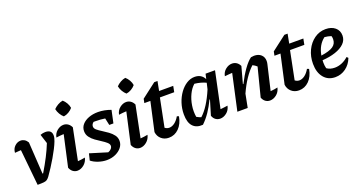

<svg xmlns="http://www.w3.org/2000/svg" viewBox="-42 -1363 3753 2005"><g transform="rotate(-20 1834.0 -361.0)"><path d="M218 -89Q313 -246 363 -373L330 -476Q359 -487 386 -487Q457 -487 457 -423Q457 -397 443 -362Q431 -330 410 -289Q389 -248 363 -203.5Q337 -159 309.5 -116.5Q282 -74 257 -39Q242 -19 229 -10Q216 -1 192.5 1.5Q169 4 123 4L83 -396Q64 -395 47 -393.5Q30 -392 15 -391Q18 -436 47.5 -463.5Q77 -491 113 -491Q136 -491 155.5 -479Q175 -467 189 -443L211 -89Z M684 -95Q673 -48 638.5 -20Q604 8 566 8Q539 8 517 -8Q495 -24 483 -55L560 -401Q516 -399 476 -393Q485 -439 519 -466Q553 -493 590 -493Q616 -493 638 -478.5Q660 -464 674 -435L603 -84Q645 -87 684 -95ZM669 -733Q691 -714 706.5 -687Q722 -660 726 -632Q708 -610 681 -594Q654 -578 625 -574Q604 -592 588 -619Q572 -646 566 -676Q586 -697 613 -712.5Q640 -728 669 -733Z M721 -48 739 -122 932 -63Q953 -70 967 -85.5Q981 -101 981 -118Q981 -138 959.5 -157Q938 -176 907 -195.5Q876 -215 844.5 -237.5Q813 -260 791.5 -289Q770 -318 770 -356Q770 -398 797 -429Q824 -460 870 -477.5Q916 -495 974 -495Q1008 -495 1044.5 -488Q1081 -481 1116 -468L1086 -328H1040L1023 -406Q972 -414 918 -414Q907 -414 897 -414Q873 -396 873 -370Q873 -349 894.5 -331Q916 -313 947.5 -293.5Q979 -274 1010 -251.5Q1041 -229 1062.5 -200.5Q1084 -172 1084 -135Q1084 -95 1058 -62.5Q1032 -30 988.5 -10.5Q945 9 892 9Q847 9 800 -6.5Q753 -22 721 -48Z M1380 -95Q1369 -48 1334.5 -20Q1300 8 1262 8Q1235 8 1213 -8Q1191 -24 1179 -55L1256 -401Q1212 -399 1172 -393Q1181 -439 1215 -466Q1249 -493 1286 -493Q1312 -493 1334 -478.5Q1356 -464 1370 -435L1299 -84Q1341 -87 1380 -95ZM1365 -733Q1387 -714 1402.5 -687Q1418 -660 1422 -632Q1404 -610 1377 -594Q1350 -578 1321 -574Q1300 -592 1284 -619Q1268 -646 1262 -676Q1282 -697 1309 -712.5Q1336 -728 1365 -733Z M1581 11Q1532 11 1498 -18.5Q1464 -48 1458 -96L1529 -417H1462L1471 -462L1634 -587H1670L1650 -483H1807L1794 -417H1635L1572 -103Q1594 -86 1620 -86Q1650 -86 1680 -108Q1710 -130 1734 -172L1755 -164Q1740 -83 1693 -36Q1646 11 1581 11Z M1960 5Q1888 11 1848.5 -31.5Q1809 -74 1809 -164Q1809 -229 1828.5 -288.5Q1848 -348 1881.5 -394.5Q1915 -441 1958 -468Q2001 -495 2047 -495Q2123 -495 2155 -431L2168 -487H2273L2188 -85Q2208 -87 2228 -89.5Q2248 -92 2269 -95Q2259 -47 2224.5 -20Q2190 7 2153 7Q2125 7 2103 -8.5Q2081 -24 2070 -55L2119 -218L2114 -219Q2081 -150 2043.5 -94.5Q2006 -39 1960 5ZM1922 -97Q1934 -90 1946 -84.5Q1958 -79 1971 -75Q2058 -153 2131 -326L2147 -394Q2093 -420 2022 -428Q1984 -395 1958 -341Q1932 -287 1922 -223Q1912 -159 1922 -97Z M2344 0 2432 -400Q2415 -399 2395.5 -397.5Q2376 -396 2348 -393Q2357 -439 2391 -465.5Q2425 -492 2462 -492Q2489 -492 2511 -478Q2533 -464 2547 -435L2497 -252L2502 -250Q2544 -333 2588.5 -395.5Q2633 -458 2672 -486Q2694 -490 2707 -490Q2756 -490 2784.5 -463.5Q2813 -437 2813 -394Q2813 -377 2809 -361L2744 -83Q2770 -85 2788 -88Q2806 -91 2824 -95Q2813 -47 2778.5 -20Q2744 7 2706 7Q2679 7 2657 -8.5Q2635 -24 2623 -55L2704 -372Q2682 -392 2658 -403Q2612 -361 2569 -297Q2526 -233 2488 -149L2459 0Z M3027 11Q2978 11 2944 -18.5Q2910 -48 2904 -96L2975 -417H2908L2917 -462L3080 -587H3116L3096 -483H3253L3240 -417H3081L3018 -103Q3040 -86 3066 -86Q3096 -86 3126 -108Q3156 -130 3180 -172L3201 -164Q3186 -83 3139 -36Q3092 11 3027 11Z M3431 11Q3351 11 3304 -46Q3257 -103 3257 -199Q3257 -281 3289.5 -348.5Q3322 -416 3378 -456Q3434 -496 3503 -496Q3568 -496 3608 -462.5Q3648 -429 3648 -373Q3648 -322 3611 -285.5Q3574 -249 3509.5 -227.5Q3445 -206 3364 -201Q3363 -188 3363 -175Q3363 -142 3371 -110Q3406 -84 3460 -84Q3498 -84 3536.5 -99.5Q3575 -115 3611 -147L3626 -132Q3601 -66 3548.5 -27.5Q3496 11 3431 11ZM3543 -371Q3543 -389 3538 -406Q3503 -418 3465 -421Q3389 -364 3369 -251Q3462 -264 3502.5 -292Q3543 -320 3543 -371Z"/></g></svg>

Font: Piazzolla SemiBold
Style: Italic
Weight: 600
Italic angle: -11.3°
Designer: Juan Pablo del Peral
Foundry: Huerta Tipografica
Version: Version 1.330